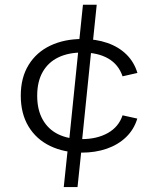

<svg xmlns="http://www.w3.org/2000/svg" viewBox="-20 -720 660 795"><path d="M319 -117 301 54.5H244L262 -117ZM318.5 -88Q245 -88 187.8 -115.5Q130.5 -143 98.2 -196.2Q66 -249.5 66 -324Q66 -398.5 98.5 -451.2Q131 -504 188.5 -531.2Q246 -558.5 320.5 -558.5Q377.5 -558.5 424.5 -542.2Q471.5 -526 503.5 -494.5Q535.5 -463 549 -418L487.5 -404Q471 -453 428 -477.8Q385 -502.5 320.5 -502.5Q263.5 -502.5 221.8 -482.5Q180 -462.5 157 -422.5Q134 -382.5 134 -323.5Q134 -265 157 -224.5Q180 -184 221.2 -164Q262.5 -144 318.5 -144Q381.5 -144 426.5 -169.2Q471.5 -194.5 487.5 -242.5L548.5 -229Q535 -184 502 -152.2Q469 -120.5 421.8 -104.2Q374.5 -88 318.5 -88ZM305.5 -526.5 323.5 -700.5H380.5L362.5 -526.5ZM263.5 -111 306.5 -532.5H360L317 -111Z"/></svg>

Font: Monaspace Argon Var ExtraLight
Style: Regular
Weight: 200
Designer: Riley Cran and the Lettermatic Team
Version: Version 1.200 (Monaspace Argon Var)